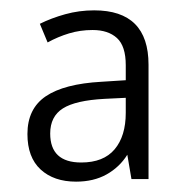

<svg xmlns="http://www.w3.org/2000/svg" viewBox="-20 -742 359 371"><path d="M162 -722Q267 -722 267 -617V-396H234L226 -443Q211 -419 186 -405Q161 -391 127 -391Q84 -391 58.5 -414.5Q33 -438 33 -483Q33 -532 68.5 -556Q104 -580 176 -584L223 -587V-616Q223 -653 206 -668.5Q189 -684 159 -684Q135 -684 113.5 -677.5Q92 -671 72 -660L57 -696Q79 -707 106 -714.5Q133 -722 162 -722ZM182 -551Q126 -548 101.5 -532.5Q77 -517 77 -484Q77 -428 137 -428Q180 -428 201.5 -453.5Q223 -479 223 -524V-553Z"/></svg>

Font: Noto Sans Arabic UI SmCn Lt
Style: Regular
Weight: 300
Width: 4
Designer: Monotype Design Team, Nadine Chahine and Nizar Qandah
Foundry: Monotype Imaging Inc.
Version: Version 2.010; ttfautohint (v1.8.4.7-5d5b)